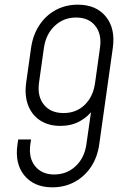

<svg xmlns="http://www.w3.org/2000/svg" viewBox="-20 -786 537 822"><path d="M204 16Q126 16 84.2 -35Q42.5 -86 55 -169L58 -189H113L110 -169Q101.5 -110.5 130.2 -74.8Q159 -39 212 -39Q266 -39 304 -74.8Q342 -110.5 350 -169L373 -330L380 -319Q357 -286 321 -266.5Q285 -247 238.5 -247Q188 -247 152.2 -270.2Q116.5 -293.5 100.5 -335Q84.5 -376.5 92 -432L113 -581Q121 -636.5 148.5 -678.2Q176 -720 218.5 -743Q261 -766 313 -766Q391.5 -766 433 -715.2Q474.5 -664.5 463 -581L405 -169Q397.5 -113.5 369.8 -71.8Q342 -30 299.2 -7Q256.5 16 204 16ZM252 -302Q306.5 -302 342.8 -337.2Q379 -372.5 387 -431L408 -581Q416.5 -639.5 388 -675.2Q359.5 -711 306 -711Q252 -711 214.2 -675.2Q176.5 -639.5 168 -581L147 -432Q139 -373.5 168 -337.8Q197 -302 252 -302Z"/></svg>

Font: Mohave Light Light
Style: Italic
Weight: 300
Italic angle: -8°
Version: Version 2.003